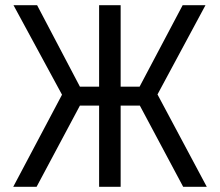

<svg xmlns="http://www.w3.org/2000/svg" viewBox="-20 -720 846 740"><path d="M31 0H121L288 -313H362V0H445V-313H519L686 0H777L587 -356L772 -700H684L518 -386H445V-700H362V-386H288L123 -700H32L219 -355Z"/></svg>

Font: Finlandica
Style: Regular
Weight: 400
Designer: Niklas Ekholm, Juho Hiilivirta, Jaakko Suomalainen
Foundry: Helsinki Type Studio
Version: Version 2.000;Glyphs 3.2 (3202)